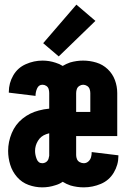

<svg xmlns="http://www.w3.org/2000/svg" viewBox="-20 -799 540 827"><path d="M162 8Q132 8 103 -2.5Q74 -13 53.5 -36.5Q33 -60 24 -89.5Q15 -119 15 -149Q15 -188 30.5 -225.5Q46 -263 77 -288Q108 -313 147 -323Q169 -329 192 -331V-398Q192 -407 189.5 -415.5Q187 -424 179.5 -429Q172 -434 163 -434Q147 -434 140 -418.5Q133 -403 133 -386L18 -400Q18 -402 18 -403Q18 -441 37 -474Q56 -507 91 -522.5Q126 -538 163 -538Q192 -538 219 -529Q236 -524 250 -515Q265 -524 282 -530Q310 -538 338 -538Q367 -538 395 -529.5Q423 -521 444 -501Q465 -481 475 -454Q485 -427 485 -398V-213H308V-131Q308 -122 311.5 -113.5Q315 -105 323.5 -100.5Q332 -96 341 -96Q352 -96 360.5 -103.5Q369 -111 372 -121.5Q375 -132 375 -144L490 -130Q490 -128 490 -127Q490 -89 470 -55.5Q450 -22 414.5 -7Q379 8 341 8Q312 8 284 0Q266 -6 250 -16Q236 -6 218 -1Q191 8 162 8ZM162 -96Q171 -96 178.5 -101Q186 -106 189 -115Q191 -122 192 -128V-132V-225Q185 -223 179 -221Q156 -213 143.5 -192.5Q131 -172 131 -149Q131 -132 138 -114Q145 -96 162 -96ZM308 -317H369V-398Q369 -407 366 -415.5Q363 -424 355 -429Q347 -434 338 -434Q330 -434 322 -429Q314 -424 311 -415.5Q308 -407 308 -398ZM233 -556 166 -613 309 -779 391 -709Z"/></svg>

Font: Iosevka SS01
Style: Bold
Weight: 700
Monospace: yes
Designer: Belleve Invis
Foundry: Belleve Invis
Version: 2.3.3; ttfautohint (v1.8.3)